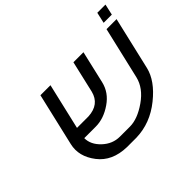

<svg xmlns="http://www.w3.org/2000/svg" viewBox="-152 -944 1177 1177"><g transform="rotate(-45 437.0 -355.5)"><path d="M803 -711H874L858 -640H787ZM315 -300Q415 -305 437 -393L485 -600H572L523 -389Q506 -316 440 -271Q372 -224 303 -224H203Q203 -168 252 -122Q301 -76 364 -76H451Q517 -76 596 -131Q675 -186 693 -262L772 -600H859L779 -257Q758 -167 657 -86Q554 -3 431 0H349Q225 -3 162 -85Q98 -168 119 -257L199 -600H286L216 -300Z"/></g></svg>

Font: Miedinger
Style: Italic
Weight: 400
Italic angle: -13°
Version: Version 001.000